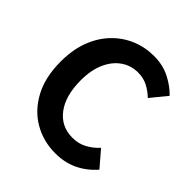

<svg xmlns="http://www.w3.org/2000/svg" viewBox="-204 -902 1063 1063"><g transform="rotate(45 328.0 -370.0)"><path d="M392 14Q299 14 222.5 -30Q146 -74 100 -159Q54 -244 54 -367Q54 -459 81 -530.5Q108 -602 156 -652Q204 -702 266 -728Q328 -754 398 -754Q469 -754 524 -725.5Q579 -697 615 -659L538 -565Q510 -592 476.5 -609.5Q443 -627 401 -627Q345 -627 301 -596.5Q257 -566 231.5 -509Q206 -452 206 -372Q206 -251 258 -182.5Q310 -114 398 -114Q446 -114 483.5 -134.5Q521 -155 550 -187L629 -95Q583 -42 524 -14Q465 14 392 14Z"/></g></svg>

Font: Source Han Sans
Style: Bold
Weight: 700
Designer: Ryoko NISHIZUKA Ë•øÂ°öÊ∂ºÂ≠ê (kana, bopomofo & ideographs); Paul D. Hunt (Latin, Greek & Cyrillic); Sandoll Communicatio
Foundry: Adobe
Version: Version 2.004;hotconv 1.0.118;makeotfexe 2.5.65603